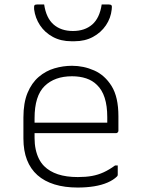

<svg xmlns="http://www.w3.org/2000/svg" viewBox="-20 -831 640 861"><path d="M303 -536Q355 -536 402.5 -515Q450 -494 480.5 -445Q511 -396 511 -310V-245Q511 -242 509.5 -239.5Q508 -237 506 -235.5Q504 -234 500 -234H212Q196 -234 180 -234Q164 -234 148 -234H129L107 -281H461Q461 -287 461 -293.5Q461 -300 461 -306Q461 -356 449.5 -392Q438 -428 415 -450Q395 -470 366.5 -479.5Q338 -489 303 -489Q225 -489 180 -445Q135 -401 135 -301V-212Q135 -185 140 -161.5Q145 -138 154.5 -119Q164 -100 178 -86Q202 -62 239.5 -49.5Q277 -37 329 -37Q365 -37 392.5 -42Q420 -47 445 -58.5Q470 -70 496 -89H508Q508 -77 508 -66.5Q508 -56 508 -48Q508 -46 507.5 -44Q507 -42 505 -40Q489 -24 462.5 -12.5Q436 -1 402 4.5Q368 10 328 10Q270 10 224.5 -4Q179 -18 148 -45.5Q117 -73 101 -114Q85 -155 85 -210V-304Q85 -370 103.5 -414.5Q122 -459 153.5 -486Q185 -513 224 -524.5Q263 -536 303 -536ZM307 -692Q360 -692 393.5 -721Q427 -750 436 -811Q444 -811 451.5 -811Q459 -811 467 -811Q477 -811 480 -807Q483 -803 481 -789Q477 -750 455 -717.5Q433 -685 397 -665.5Q361 -646 314 -646H300Q253 -646 217 -665.5Q181 -685 159.5 -717.5Q138 -750 133 -789Q132 -803 134.5 -807Q137 -811 147 -811Q155 -811 162.5 -811Q170 -811 178 -811Q187 -750 220.5 -721Q254 -692 307 -692Z"/></svg>

Font: Recursive Sans Linear Light
Style: Regular
Weight: 300
Version: Version 1.085